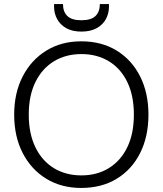

<svg xmlns="http://www.w3.org/2000/svg" viewBox="-20 -916 803 948"><path d="M381 12Q283 12 208.5 -33.5Q134 -79 92 -160.5Q50 -242 50 -350Q50 -457 92 -538.5Q134 -620 208.5 -666Q283 -712 381 -712Q482 -712 556.5 -666Q631 -620 672 -538.5Q713 -457 713 -350Q713 -242 672 -160.5Q631 -79 556.5 -33.5Q482 12 381 12ZM382 -50Q459 -50 517.5 -86Q576 -122 608.5 -189Q641 -256 641 -350Q641 -444 608.5 -511Q576 -578 517.5 -613.5Q459 -649 382 -649Q305 -649 246.5 -613.5Q188 -578 155 -511Q122 -444 122 -350Q122 -256 155 -188.5Q188 -121 246.5 -85.5Q305 -50 382 -50ZM382 -760Q337 -760 307 -777Q277 -794 262 -822Q247 -850 247 -883V-896H291Q291 -858 312.5 -837Q334 -816 382 -816Q430 -816 451.5 -837Q473 -858 473 -896H518V-883Q518 -850 503 -822Q488 -794 457.5 -777Q427 -760 382 -760Z"/></svg>

Font: DM Sans 12pt Light
Style: Regular
Weight: 300
Version: Version 4.004;gftools[0.9.30]